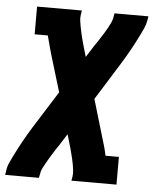

<svg xmlns="http://www.w3.org/2000/svg" viewBox="-60 -577 712 828"><g transform="rotate(5 296.5 -162.5)"><path d="M-7 205 -4 187Q-2 169 5.5 152.5Q13 136 21 120Q29 104 37.5 87.5Q46 71 55 55Q64 39 73 23.5Q82 8 92 -8L194 -170L145 -332Q140 -351 134.5 -370.5Q129 -390 124 -410H67V-530H261L258 -512Q256 -499 257.5 -486.5Q259 -474 261.5 -461.5Q264 -449 266.5 -437Q269 -425 272 -413Q275 -401 278.5 -389.5Q282 -378 285 -366L295 -332L326 -381Q333 -391 340 -401.5Q347 -412 354 -423Q361 -434 367.5 -444.5Q374 -455 380 -466Q386 -477 391.5 -488.5Q397 -500 399 -512L402 -530H549L546 -512Q543 -494 535.5 -477.5Q528 -461 520 -445Q512 -429 503.5 -412.5Q495 -396 486 -380Q477 -364 468 -348.5Q459 -333 449 -317L348 -155L396 7Q402 26 407.5 45.5Q413 65 417 85H475V205H280L283 187Q285 174 283.5 161.5Q282 149 280 136.5Q278 124 275 112Q272 100 269 88Q266 76 263 64.5Q260 53 256 41L246 7L215 56Q208 66 201 76.5Q194 87 187.5 98Q181 109 174.5 119.5Q168 130 162 141Q156 152 150 163.5Q144 175 143 187L139 205Z"/></g></svg>

Font: Iosevka Curly Slab HvEx
Style: Italic
Weight: 900
Width: 7
Italic angle: -9°
Monospace: yes
Designer: Belleve Invis
Foundry: Belleve Invis
Version: Version 11.1.0; ttfautohint (v1.8.3)